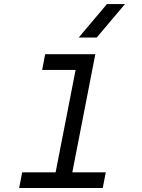

<svg xmlns="http://www.w3.org/2000/svg" viewBox="-20 -937 707 957"><path d="M372.4 -750 513 -916.7H602.9L462.2 -750ZM75.5 0 90.5 -78.1H257.2L356.8 -588.5H190.1L205.1 -666.7H455.1L340.5 -78.1H507.2L492.2 0Z"/></svg>

Font: TypoPRO Monoid
Style: Italic
Weight: 400
Width: 4
Italic angle: -11°
Monospace: yes
Version: Version 0.61